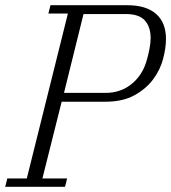

<svg xmlns="http://www.w3.org/2000/svg" viewBox="-35 -718 658 738"><path d="M-7 -32H68L226 -666H151L159 -698H454Q527 -698 565 -664.5Q603 -631 603 -568Q603 -534 592 -492Q581 -450 554 -413.5Q527 -377 482 -352Q437 -327 370 -327H202L128 -32H223L215 0H-15ZM211 -361H371Q430 -361 472.5 -396.5Q515 -432 530 -490Q535 -507 539.5 -530Q544 -553 544 -572Q544 -614 522 -639Q500 -664 449 -664H286Z"/></svg>

Font: IBM Plex Serif Light
Style: Italic
Weight: 300
Italic angle: -14°
Designer: Mike Abbink, Paul van der Laan, Pieter van Rosmalen
Foundry: Bold Monday
Version: Version 3.001